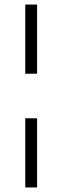

<svg xmlns="http://www.w3.org/2000/svg" viewBox="-20 -772 274 844"><path d="M91 -448V-752H143V-448ZM91 52V-252H143V52Z"/></svg>

Font: Pathway Gothic One
Style: Regular
Weight: 400
Version: Version 1.003; ttfautohint (v1.8.4.7-5d5b);gftools[0.9.26]